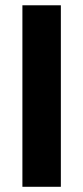

<svg xmlns="http://www.w3.org/2000/svg" viewBox="-20 -717 320 737"><path d="M213.6 0H66V-696.7H213.6Z"/></svg>

Font: Maven Pro
Style: Regular
Weight: 400
Designer: Joe Prince
Foundry: Joe Prince
Version: Version 2.103